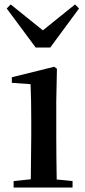

<svg xmlns="http://www.w3.org/2000/svg" viewBox="-20 -840 382 860"><path d="M28 -820 10 -802 140 -627H205L334 -802L316 -820L172 -704ZM117 0H305V-29L234 -36C233 -93 232 -177 232 -232V-385L235 -532L223 -541L33 -494V-469L117 -463C119 -414 120 -367 120 -300V-232L118 -37L41 -29V0Z"/></svg>

Font: Noto Serif SC SemiBold
Style: Regular
Weight: 600
Designer: Ryoko NISHIZUKA 西塚涼子 (kana & ideographs); Frank Grießhammer (Latin, Greek & Cyrillic); Wenlong ZHANG 张文龙 (bopomofo); San
Foundry: Adobe
Version: Version 2.001;hotconv 1.1.0;makeotfexe 2.6.0